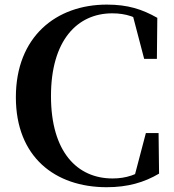

<svg xmlns="http://www.w3.org/2000/svg" viewBox="-20 -779 742 818"><path d="M434.5 18.6C524.2 18.6 594.6 -1.9 657.7 -39.3L655.6 -212.2H601.5L549.7 -15.3L619.6 -38.4V-74.1C564.5 -34 516.9 -18.7 459.4 -18.7C309.5 -18.7 197.2 -130.9 197.2 -369.8C197.2 -607.4 309.5 -722.2 458.1 -722.2C517.1 -722.2 561.7 -706.7 613.9 -670V-703.5L541.9 -727.8L594.2 -528.3H648.4L650.2 -703C585.9 -739.5 524.9 -759.4 435.2 -759.4C219 -759.4 47.6 -622.5 47.6 -364.6C47.6 -110.6 214.2 18.6 434.5 18.6Z"/></svg>

Font: Source Han Serif CN VF
Style: Regular
Weight: 250
Designer: Ryoko NISHIZUKA 西塚涼子 (kana & ideographs); Frank Grießhammer (Latin, Greek & Cyrillic); Wenlong ZHANG 张文龙 (bopomofo); San
Foundry: Adobe
Version: Version 2.002;hotconv 1.1.0;makeotfexe 2.6.0